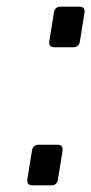

<svg xmlns="http://www.w3.org/2000/svg" viewBox="-20 -556 274 577"><path d="M62 -13V-16L76 -103Q79 -121 96 -121H153Q168 -121 168 -108V-103L154 -16Q151 1 134 1H77Q62 1 62 -13ZM128 -428V-431L142 -518Q145 -536 162 -536H219Q234 -536 234 -523V-518L220 -431Q217 -414 200 -414H143Q128 -414 128 -428Z"/></svg>

Font: Exo Medium
Style: Italic
Weight: 500
Italic angle: -9°
Designer: Natanael Gama
Foundry: Natanael Gama
Version: Version 1.500; ttfautohint (v1.6)